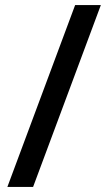

<svg xmlns="http://www.w3.org/2000/svg" viewBox="-20 -734 424 754"><path d="M376 -714H275L9 0H110Z"/></svg>

Font: Noto Sans Bamum Medium
Style: Regular
Weight: 500
Designer: Monotype Design Team
Foundry: Monotype Imaging Inc.
Version: Version 2.002